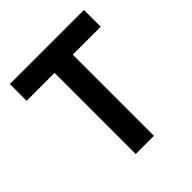

<svg xmlns="http://www.w3.org/2000/svg" viewBox="-187 -827 961 961"><g transform="rotate(-45 293.0 -346.5)"><path d="M228.5 0V-574.7H30.8V-693.4H555.2V-574.7H357.4V0Z"/></g></svg>

Font: Cascadia Code PL
Style: Bold
Weight: 700
Monospace: yes
Designer: Aaron Bell
Foundry: Saja Typeworks
Version: Version 2404.023; ttfautohint (v1.8.4)